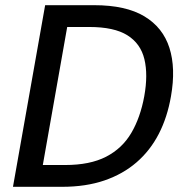

<svg xmlns="http://www.w3.org/2000/svg" viewBox="-20 -720 712 740"><path d="M30 0 154 -700H343Q465 -700 536.5 -657Q608 -614 633 -535.5Q658 -457 639 -349Q625 -268 592 -204Q559 -140 506.5 -94.5Q454 -49 382.5 -24.5Q311 0 219 0ZM145 -84H231Q327 -84 389 -116Q451 -148 486 -207.5Q521 -267 536 -349Q551 -432 536.5 -492Q522 -552 471 -584Q420 -616 324 -616H239Z"/></svg>

Font: DM Sans 9pt Medium
Style: Italic
Weight: 500
Italic angle: -10°
Version: Version 4.004;gftools[0.9.30]